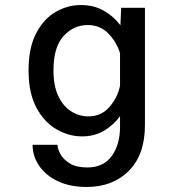

<svg xmlns="http://www.w3.org/2000/svg" viewBox="-20 -531 690 763"><path d="M306 11Q253.5 11 204.8 -17Q156 -45 124.8 -103Q93.5 -161 93.5 -251Q93.5 -341 123.5 -398.5Q153.5 -456 201 -483.5Q248.5 -511 301 -511Q353.5 -511 393.2 -488Q433 -465 458.5 -430.5L461.5 -500H556V-34.5Q556 84 492 148Q428 212 324.5 212Q258 212 209.8 189Q161.5 166 135.5 127.8Q109.5 89.5 109.5 44.5H208.5Q208.5 60 220 81.2Q231.5 102.5 257.5 118.5Q283.5 134.5 326.5 134.5Q391 134.5 424 89.2Q457 44 457 -27V-69.5Q432.5 -35 394.2 -12Q356 11 306 11ZM192.5 -251Q192.5 -189.5 211.8 -149Q231 -108.5 262.8 -88.5Q294.5 -68.5 332 -68.5Q382 -68.5 414.5 -105.5Q447 -142.5 457 -190V-319.5Q444 -363 411.2 -397.2Q378.5 -431.5 328.5 -431.5Q273 -431.5 232.8 -388Q192.5 -344.5 192.5 -251Z"/></svg>

Font: Trispace
Style: Regular
Weight: 400
Designer: Tyler Finck
Foundry: Etcetera Type Company
Version: Version 1.210; ttfautohint (v1.8.3)